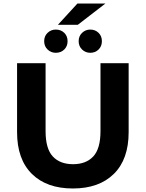

<svg xmlns="http://www.w3.org/2000/svg" viewBox="-20 -1059 828 1091"><path d="M394 12Q245 12 161 -71Q77 -154 77 -308V-700H239V-314Q239 -214 280 -170Q321 -126 395 -126Q469 -126 510 -170Q551 -214 551 -314V-700H711V-308Q711 -154 627 -71Q543 12 394 12ZM493 -759Q466 -759 446.5 -777.5Q427 -796 427 -825Q427 -854 446.5 -872.5Q466 -891 493 -891Q521 -891 540 -872.5Q559 -854 559 -825Q559 -796 540 -777.5Q521 -759 493 -759ZM297 -759Q270 -759 250.5 -777.5Q231 -796 231 -825Q231 -854 250.5 -872.5Q270 -891 297 -891Q326 -891 345 -872.5Q364 -854 364 -825Q364 -796 345 -777.5Q326 -759 297 -759ZM309 -918 420 -1039H579L422 -918Z"/></svg>

Font: Montserrat Thin
Style: Bold
Weight: 700
Version: Version 9.000